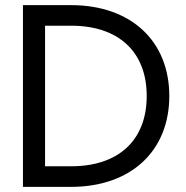

<svg xmlns="http://www.w3.org/2000/svg" viewBox="-20 -727 725 747"><path d="M69.3 0H256.8C488.3 0 638.7 -138.7 638.7 -353.5C638.7 -568.4 488.3 -707 256.8 -707H69.3ZM155.3 -80.1V-627H256.8C441.4 -627 550.8 -525.4 550.8 -353.5C550.8 -181.6 441.4 -80.1 256.8 -80.1Z"/></svg>

Font: Wanted Sans
Style: Regular
Weight: 400
Designer: Original Design by Kil Hyung-jin and Kang Hanbin, Wanted Lab, Inc; Hangeul from Source Han Sans by Jang Soo-young and Ka
Foundry: Wanted Lab, Inc.
Version: Version 1.001;Glyphs 3.2 (3227)